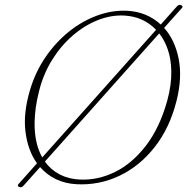

<svg xmlns="http://www.w3.org/2000/svg" viewBox="-20 -757 796 802"><path d="M59 23.5Q50 18.5 58.5 10.5L134.5 -75Q96.5 -127.5 86.5 -206Q76.5 -284.5 105.5 -381.5Q128 -457 170.5 -519Q213 -581 268.8 -625.5Q324.5 -670 387 -692.5Q449.5 -715 511.5 -712Q594 -707.5 651.5 -654.5L720.5 -732Q729.5 -740 738 -734.5Q747 -729 738 -721.5L665.5 -640.5Q710.5 -590.5 726.2 -511.8Q742 -433 717 -334Q688.5 -222 626 -142.5Q563.5 -63 479 -22.8Q394.5 17.5 299.5 12.5Q206.5 7.5 147.5 -59L76 21Q67.5 28 59 23.5ZM124.5 -245.5Q124 -200.5 132.2 -164Q140.5 -127.5 156.5 -99.5L632 -632.5Q579 -687.5 500 -692Q444.5 -695 388.8 -673Q333 -651 283.8 -608.5Q234.5 -566 197.8 -507Q161 -448 143.5 -377.5Q134 -341 129.5 -308Q125 -275 124.5 -245.5ZM313.5 -7Q388.5 -3.5 460 -38.5Q531.5 -73.5 589 -147.8Q646.5 -222 678.5 -336Q697 -403.5 695.5 -461.5Q694.5 -510 681.2 -549.2Q668 -588.5 645 -617.5L167.5 -82Q193 -47 230.2 -28Q267.5 -9 313.5 -7Z"/></svg>

Font: Fraunces 9pt Thin
Style: Italic
Weight: 100
Italic angle: -16°
Version: Version 1.000;[b76b70a41]